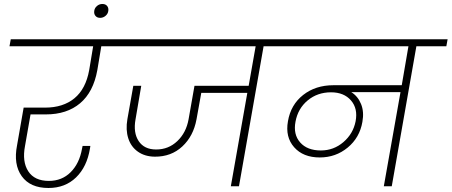

<svg xmlns="http://www.w3.org/2000/svg" viewBox="-20 -938 2274 967"><path d="M27.8 -705.1 34.2 -740.2H636.2L628.9 -705.1H490.2L470.2 -585Q450.2 -474.1 383.5 -418Q316.9 -361.8 210.9 -361.8H133.8L106 -203.1Q90.8 -124 122.3 -75.4Q153.8 -26.9 226.1 -26.9Q292 -26.9 335.9 -70.8Q379.9 -114.7 393.1 -189L396 -203.1H435.1Q433.1 -193.4 433.1 -189.9Q418 -97.7 363 -44.4Q308.1 8.8 224.1 8.8Q132.3 8.8 89.6 -50.5Q46.9 -109.9 65.9 -206.1L99.1 -396H207Q297.9 -396 355 -443.1Q412.1 -490.2 429.2 -585L449.2 -705.1Z M495.6 -918Q511.2 -918 519.5 -908Q527.8 -897.9 525.4 -882.8Q523.4 -868.2 511.5 -858.2Q499.5 -848.1 484.4 -848.1Q469.2 -848.1 460.9 -857.9Q452.6 -867.7 454.6 -882.8Q456.5 -897.9 468.5 -908Q480.5 -918 495.6 -918Z M565.4 -705.1 571.8 -740.2H1464.4L1458.5 -705.1H1307.6L1183.6 0H1142.6L1225.6 -470.2H993.7L969.7 -336.9Q954.1 -252.4 898.2 -200.4Q842.3 -148.4 759.8 -148.9Q709.5 -149.4 674.6 -174.1Q639.6 -198.7 626 -241.5Q612.3 -284.2 621.6 -337.9L651.4 -505.9H691.4L662.6 -336.9Q650.4 -269.5 678.5 -227.3Q706.5 -185.1 766.6 -185.1Q828.6 -185.1 873 -227.3Q917.5 -269.5 929.7 -336.9L959.5 -505.9H1232.4L1267.6 -705.1Z M1596.2 -180.2Q1660.6 -180.2 1709.7 -222.4Q1758.8 -264.6 1771 -327.1Q1783.2 -391.1 1747.8 -432.1Q1712.4 -473.1 1647 -473.1Q1579.1 -473.1 1529.8 -432.4Q1480.5 -391.6 1468.3 -325.2Q1456.1 -261.2 1491.7 -220.7Q1527.3 -180.2 1596.2 -180.2ZM1394 -705.1 1400.4 -740.2H2234.4L2228 -705.1H2077.1L1953.1 0H1913.1L1997.1 -474.1H1749Q1782.2 -453.6 1798.3 -414.3Q1814.5 -375 1805.2 -324.2Q1791.5 -244.6 1731.2 -194.8Q1670.9 -145 1590.3 -145Q1506.8 -145 1461.4 -196.5Q1416 -248 1430.2 -327.1Q1444.3 -410.6 1506.8 -459.7Q1569.3 -508.8 1659.2 -508.8H2003.4L2037.1 -705.1Z"/></svg>

Font: SVN-Poppins ExtraLight
Style: Italic
Weight: 200
Italic angle: -10°
Designer: Ninad Kale (Devanagari), Jonny Pinhorn (Latin)
Foundry: Indian Type Foundry
Version: Version 3.002 2017